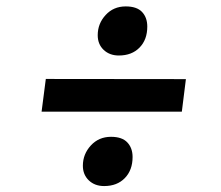

<svg xmlns="http://www.w3.org/2000/svg" viewBox="-20 -686 708 614"><path d="M113 -329 126.5 -433.5 574.5 -433 561.5 -329ZM313 -91Q283 -91 264 -109.2Q245 -127.5 245 -156Q245 -193 270.5 -220.8Q296 -248.5 335 -248.5Q370.5 -248.5 387.2 -230.5Q404 -212.5 404 -184Q404 -142 379.2 -116.5Q354.5 -91 313 -91ZM360 -508.5Q330.5 -508.5 311.5 -526.5Q292.5 -544.5 292.5 -573.5Q292.5 -610.5 317.8 -638Q343 -665.5 382 -665.5Q417.5 -665.5 434.2 -647.8Q451 -630 451 -601Q451 -559 426.2 -533.8Q401.5 -508.5 360 -508.5Z"/></svg>

Font: Merriweather Sans SemiBold
Style: Italic
Weight: 600
Italic angle: -7.5°
Designer: Eben Sorkin
Foundry: Eben Sorkin
Version: Version 2.001